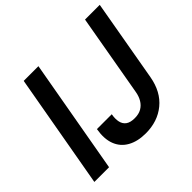

<svg xmlns="http://www.w3.org/2000/svg" viewBox="-167 -897 1107 1107"><g transform="rotate(-45 386.5 -344.0)"><path d="M29 0 153 -700H273L149 0ZM437 12Q371 12 325.5 -13.5Q280 -39 261.5 -87.5Q243 -136 255 -205H376Q370 -172 375.5 -147Q381 -122 400 -108.5Q419 -95 454 -95Q487 -95 509.5 -108Q532 -121 546 -144.5Q560 -168 565 -199L653 -700H773L685 -199Q667 -97 600.5 -42.5Q534 12 437 12Z"/></g></svg>

Font: DM Sans 9pt SemiBold
Style: Italic
Weight: 600
Italic angle: -10°
Version: Version 4.004;gftools[0.9.30]